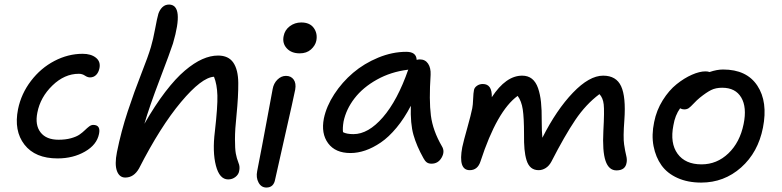

<svg xmlns="http://www.w3.org/2000/svg" viewBox="-20 -758 3475 853"><path d="M235.8 -54.2Q136.2 -54.2 88.6 -115.5Q41 -176.8 60.1 -272.9Q74.2 -341.8 117.7 -398.7Q161.1 -455.6 221.9 -487.3Q282.7 -519 347.2 -519Q384.3 -519 406 -501.7Q427.7 -484.4 421.9 -455.1Q418 -436 407 -425Q396 -414.1 379.9 -414.1Q369.1 -414.1 357.2 -422.1Q345.2 -430.2 330.1 -430.2Q266.6 -430.2 212.9 -378.2Q159.2 -326.2 146 -257.8Q134.8 -202.6 160.2 -169.9Q185.5 -137.2 240.2 -137.2Q271.5 -137.2 295.9 -144Q320.3 -150.9 333.7 -160.4Q347.2 -169.9 357.2 -179.7Q367.2 -189.5 376.2 -196.3Q385.3 -203.1 394 -203.1Q428.2 -203.1 419.9 -163.1Q410.2 -114.7 357.4 -84.5Q304.7 -54.2 235.8 -54.2Z M536.6 30.8Q510.3 30.8 499.5 1.5Q488.8 -27.8 499.5 -82Q518.1 -174.3 547.4 -262.9Q576.7 -351.6 607.7 -430.2Q638.7 -508.8 650.4 -548.8Q660.2 -581.5 669.2 -630.1Q678.2 -678.7 683.6 -696.8Q689.5 -714.4 701.4 -726.1Q713.4 -737.8 731.4 -737.8Q798.8 -736.3 748.5 -564.9Q736.3 -526.9 689.7 -404.8Q643.1 -282.7 621.6 -208Q668.5 -290 714.4 -349.9Q760.3 -409.7 801.3 -444.3Q842.3 -479 878.7 -495.1Q915 -511.2 948.7 -511.2Q995.1 -511.2 1016.6 -479.7Q1038.1 -448.2 1038.6 -389.4Q1039.1 -330.6 1030.8 -247.1Q1023.9 -183.1 1023.9 -139.9Q1023.9 -96.7 1027.6 -76.2Q1031.2 -55.7 1039.6 -34.2Q1046.9 -17.6 1042.5 2Q1040 17.1 1026.1 28.1Q1012.2 39.1 993.7 39.1Q955.1 39.1 939.2 -22.2Q923.3 -83.5 934.6 -173.8Q947.3 -284.7 945.8 -334Q944.3 -383.3 930.7 -417Q876 -414.1 784.2 -304.7Q692.4 -195.3 597.7 -9.8Q574.7 30.8 536.6 30.8Z M1311.5 -521Q1274.4 -521 1253.9 -543.5Q1233.4 -565.9 1240.2 -598.1Q1245.1 -624.5 1267.3 -641.4Q1289.6 -658.2 1318.4 -658.2Q1356.4 -658.2 1374 -633.8Q1391.6 -609.4 1385.3 -577.1Q1380.9 -555.7 1361.6 -538.3Q1342.3 -521 1311.5 -521ZM1163.6 75.2Q1140.6 75.2 1128.7 53Q1116.7 30.8 1122.6 2Q1145.5 -114.7 1165.5 -223.4Q1185.5 -332 1191.4 -362.8Q1195.8 -387.7 1212.6 -404.3Q1229.5 -420.9 1250.5 -420.9Q1272.9 -420.9 1284.7 -404.5Q1296.4 -388.2 1291.5 -359.9Q1283.7 -320.3 1246.8 -158.4Q1210 3.4 1202.6 38.1Q1196.3 75.2 1163.6 75.2Z M1537.1 -78.1Q1469.7 -78.1 1437.7 -121.6Q1405.8 -165 1418.9 -231.9Q1430.2 -286.1 1465.1 -339.6Q1500 -393.1 1548.8 -434.6Q1597.7 -476.1 1660.4 -502Q1723.1 -527.8 1785.2 -527.8Q1829.6 -527.8 1831.1 -492.2Q1838.9 -494.1 1845.2 -494.1Q1869.1 -494.1 1881.8 -475.3Q1894.5 -456.5 1893.1 -425.8Q1885.7 -312 1894.3 -244.9Q1902.8 -177.7 1943.4 -107.9Q1957.5 -85 1942.1 -57.9Q1926.8 -30.8 1897 -30.8Q1883.8 -30.8 1875.7 -36.9Q1867.7 -43 1861.3 -55.2Q1831.1 -108.9 1816.9 -158.7Q1802.7 -208.5 1805.2 -288.1Q1776.4 -232.4 1741.7 -190.7Q1707 -148.9 1671.9 -125Q1636.7 -101.1 1603 -89.6Q1569.3 -78.1 1537.1 -78.1ZM1506.3 -217.8Q1501.5 -188.5 1503.9 -170.9Q1519.5 -162.1 1550.3 -162.1Q1616.2 -162.1 1681.2 -237.1Q1746.1 -312 1793.9 -449.2L1792 -448.2Q1716.8 -439 1654.5 -404.3Q1592.3 -369.6 1554.9 -321Q1517.6 -272.5 1506.3 -217.8Z M2066.9 -2Q2014.6 -2 2033.7 -104Q2040 -133.3 2056.2 -190.4Q2072.3 -247.6 2078.1 -276.9Q2081.1 -291.5 2082 -318.6Q2083 -345.7 2085.9 -358.9Q2088.4 -369.6 2099.4 -377.2Q2110.4 -384.8 2125 -384.8Q2166.5 -384.8 2165 -326.2Q2227.5 -421.9 2299.8 -421.9Q2325.7 -421.9 2343.3 -408Q2360.8 -394 2370.4 -366.5Q2379.9 -338.9 2383.5 -304.4Q2387.2 -270 2386.7 -222.2Q2386.7 -172.9 2389.6 -146Q2452.6 -270.5 2525.4 -346.2Q2598.1 -421.9 2659.7 -421.9Q2717.8 -421.9 2739.5 -374.8Q2761.2 -327.6 2753.9 -225.1Q2748 -147.5 2752.7 -116.5Q2757.3 -85.4 2762 -67.1Q2766.6 -48.8 2763.7 -35.2Q2758.3 -1 2718.8 -1Q2684.6 -1 2670.2 -43.5Q2655.8 -85.9 2660.6 -176.8Q2665.5 -265.1 2662.1 -294.4Q2658.7 -323.7 2643.1 -339.8Q2583 -294.9 2535.9 -225.1Q2488.8 -155.3 2429.7 -40Q2419.9 -21.5 2404.8 -11.7Q2389.6 -2 2373 -2Q2353 -2 2339.6 -12.9Q2326.2 -23.9 2319.3 -46.1Q2312.5 -68.4 2310.1 -95.7Q2307.6 -123 2308.1 -162.1Q2308.1 -234.4 2302.5 -271.7Q2296.9 -309.1 2279.8 -332Q2188 -265.6 2114.7 -41Q2102.1 -2 2066.9 -2Z M3095.2 53.2Q3035.6 53.2 2990 32.7Q2944.3 12.2 2918.7 -23.7Q2893.1 -59.6 2883.5 -108.9Q2874 -158.2 2886.2 -215.8Q2896.5 -268.1 2924.3 -312.5Q2952.1 -356.9 2986.1 -384Q3020 -411.1 3054 -426Q3087.9 -440.9 3114.3 -440.9Q3125 -440.9 3132.3 -438Q3165 -449.2 3192.4 -449.2Q3297.4 -449.2 3344.7 -377.4Q3392.1 -305.7 3369.6 -190.9Q3348.1 -81.1 3272.5 -13.9Q3196.8 53.2 3095.2 53.2ZM2971.7 -201.2Q2956.1 -122.1 2990.2 -75Q3024.4 -27.8 3096.7 -27.8Q3165 -27.8 3216.1 -76.7Q3267.1 -125.5 3283.7 -207Q3298.8 -281.2 3273.2 -324.7Q3247.6 -368.2 3188.5 -368.2Q3159.7 -368.2 3139.2 -357.9Q3118.7 -347.7 3089.4 -324.2Q3076.2 -313.5 3062 -298.3Q3047.9 -283.2 3039.8 -277.6Q3031.7 -272 3019.5 -272Q3009.8 -272 3001.5 -276.9Q2979 -245.6 2971.7 -201.2Z"/></svg>

Font: Shantell Sans Irregular Bouncy
Style: Italic
Weight: 400
Italic angle: -11.31°
Designer: Stephen Nixon, Anya Danilova, Shantell Martin
Foundry: Arrow Type
Version: Version 1.006;[9816181b4]